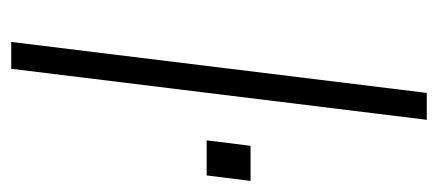

<svg xmlns="http://www.w3.org/2000/svg" viewBox="-239 -541 780 342"><g transform="rotate(90 151.0 -370.0)"><path d="M230 -348.1 239.7 -426.3H302.2L292.5 -348.1ZM54.7 0 145.5 -740.2H193.4L102.5 0Z"/></g></svg>

Font: Muli
Style: ExtraLightItalic
Weight: 200
Italic angle: -7°
Designer: Vernon Adams
Foundry: newtypography
Version: Version 2.0; ttfautohint (v1.00rc1.2-2d82) -l 8 -r 50 -G 200